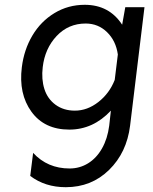

<svg xmlns="http://www.w3.org/2000/svg" viewBox="-20 -530 636 800"><path d="M502 -500H582L522 -6Q508 106 434.5 178Q361 250 254 250Q168 250 106 203L118 107Q178 172 270 172Q312 172 347 150.5Q382 129 405 88.5Q428 48 435 -6L442 -69Q368 10 269 10Q165 10 111 -64.5Q57 -139 71 -250Q80 -323 115 -382Q150 -441 207 -475.5Q264 -510 333 -510Q435 -510 489 -427ZM292 -69Q344 -69 390 -105Q436 -141 458 -197L471 -303Q463 -360 426 -396Q389 -432 337 -432Q265 -432 216 -380Q167 -328 158 -250Q152 -200 165 -159Q178 -118 211.5 -93.5Q245 -69 292 -69Z"/></svg>

Font: Orkney
Style: Italic
Weight: 400
Italic angle: -7°
Designer: Samuel Oakes and Alfredo Marco Pradil
Foundry: Alfredo Marco Pradil
Version: 1.0; ttfautohint (v1.5)